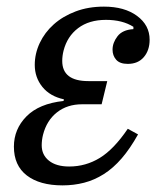

<svg xmlns="http://www.w3.org/2000/svg" viewBox="-20 -548 484 580"><path d="M228 -233Q183 -233 152 -208.5Q121 -184 110 -141Q106 -125 106 -109Q106 -80 128 -62.5Q150 -45 189 -45Q239 -45 281.5 -71Q324 -97 366 -159L397 -142Q373 -99 347.5 -69.5Q322 -40 293.5 -22Q265 -4 234 4Q203 12 169 12Q100 12 61 -18Q22 -48 22 -105Q22 -158 60 -196.5Q98 -235 172 -243L173 -248Q131 -257 108 -285.5Q85 -314 85 -352Q85 -386 100 -418Q115 -450 142.5 -474.5Q170 -499 208.5 -513.5Q247 -528 294 -528Q356 -528 394 -500Q432 -472 432 -428Q432 -396 414.5 -375.5Q397 -355 366 -355Q342 -355 331 -367.5Q320 -380 320 -398Q320 -419 335 -438.5Q350 -458 383 -460V-467Q350 -488 300 -488Q249 -488 216 -463Q183 -438 172 -395Q168 -379 168 -364Q168 -303 247 -303H304L287 -233Z"/></svg>

Font: IBM Plex Serif
Style: Italic
Weight: 400
Italic angle: -14°
Designer: Mike Abbink, Paul van der Laan, Pieter van Rosmalen
Foundry: Bold Monday
Version: Version 3.001